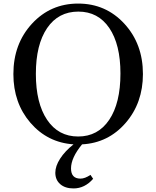

<svg xmlns="http://www.w3.org/2000/svg" viewBox="-20 -800 876 1076"><path d="M487 180 502 202Q455 256 392 256Q345 256 317.5 232Q290 208 290 168Q290 131 317 89Q344 47 392 9Q246 -1 150.5 -112Q55 -223 55 -385Q55 -554 159 -667Q263 -780 418 -780Q573 -780 677 -667Q781 -554 781 -385Q781 -223 684 -111Q587 1 440 9Q378 84 378 144Q378 201 431 201Q456 201 487 180ZM655 -388Q655 -551 592.5 -643Q530 -735 419 -735Q307 -735 244 -642.5Q181 -550 181 -386Q181 -222 244 -128.5Q307 -35 418 -35Q529 -35 592 -128.5Q655 -222 655 -388Z"/></svg>

Font: Libre Caslon Text
Style: Regular
Weight: 400
Designer: Pablo Impallari, Rodrigo Fuenzalida
Foundry: Pablo Impallari, Rodrigo Fuenzalida
Version: Version 1.002